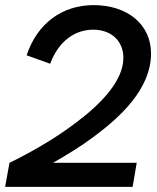

<svg xmlns="http://www.w3.org/2000/svg" viewBox="-26 -730 615 750"><path d="M11 -94 -6 0H492L508 -94H181C234 -124 288 -157 339 -195C446 -274 564 -384 564 -521C564 -636 470 -710 340 -710C218 -710 120 -640 78 -514L170 -481C203 -570 267 -614 338 -614C411 -614 456 -568 456 -504C456 -417 373 -328 275 -254C183 -183 75 -125 11 -94Z"/></svg>

Font: Fixel Display Medium
Style: Italic
Weight: 500
Italic angle: -10°
Designer: AlfaBravo + MacPaw
Foundry: Kyrylo Tkachov, Marchela Mozhyna, Serhii Makarenko, Maria Weinstein, Zakhar Kryvoshyya
Version: Version 1.210;Glyphs 3.2 (3217)